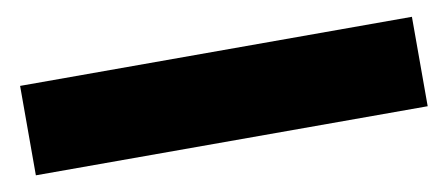

<svg xmlns="http://www.w3.org/2000/svg" viewBox="-30 -4 647 277"><g transform="rotate(-10 293.5 134.5)"><path d="M6 69V200H580V69Z"/></g></svg>

Font: LT Wave Alt Black
Style: Regular
Weight: 900
Designer: Daniel Lyons
Version: Version 2.5 (Glyphs App)